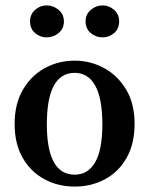

<svg xmlns="http://www.w3.org/2000/svg" viewBox="-20 -677 552 709"><path d="M256 12Q194 12 143.5 -15.5Q93 -43 63.5 -94.5Q34 -146 34 -220Q34 -293 64.5 -345.5Q95 -398 145.5 -425.5Q196 -453 256 -453Q314 -453 364.5 -425.5Q415 -398 446 -346Q477 -294 477 -220Q477 -146 447.5 -94Q418 -42 367.5 -15Q317 12 256 12ZM256 -32Q305 -32 331.5 -78Q358 -124 358 -218Q358 -314 331.5 -361Q305 -408 256 -408Q153 -408 153 -218Q153 -32 256 -32ZM152 -539Q128 -539 109.5 -555Q91 -571 91 -598Q91 -624 109.5 -640.5Q128 -657 152 -657Q177 -657 196.5 -640.5Q216 -624 216 -598Q216 -571 196.5 -555Q177 -539 152 -539ZM359 -539Q334 -539 315 -555Q296 -571 296 -598Q296 -624 315 -640.5Q334 -657 359 -657Q383 -657 401.5 -640.5Q420 -624 420 -598Q420 -571 401.5 -555Q383 -539 359 -539Z"/></svg>

Font: Lisu Bosa
Style: Bold
Weight: 700
Designer: David Morse, Annie Olsen, Victor Gaultney, Frank Grießhammer (Latin)
Foundry: SIL International
Version: Version 2.000